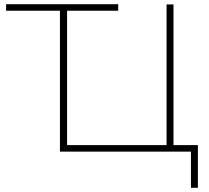

<svg xmlns="http://www.w3.org/2000/svg" viewBox="-20 -720 996 913"><path d="M921 -30V173H888V1H265V-669H9V-700H542V-669H299V-30H772V-699H805V-30Z"/></svg>

Font: Montserrat Alternates ExLight
Style: Regular
Weight: 275
Designer: Julieta Ulanovsky
Foundry: Julieta Ulanovsky
Version: Version 7.200